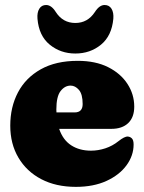

<svg xmlns="http://www.w3.org/2000/svg" viewBox="-20 -716 562 748"><path d="M503 -300.5Q503 -259 479.5 -236.5Q456 -214 414 -214H210.5Q225 -171 257.2 -150Q289.5 -129 334.5 -129Q362.5 -129 390.5 -138.2Q418.5 -147.5 441.5 -166Q465.5 -185 478 -184Q487 -183.5 493.8 -176.8Q500.5 -170 500.5 -153Q500.5 -110 473 -72.2Q445.5 -34.5 395 -11.2Q344.5 12 275.5 12Q198 12 140.8 -18Q83.5 -48 51.8 -101.8Q20 -155.5 20 -226.5Q20 -299 50 -356Q80 -413 138.8 -446Q197.5 -479 283 -479Q352 -479 401 -454.5Q450 -430 476.5 -389.2Q503 -348.5 503 -300.5ZM199.5 -289Q199.5 -283.5 200 -278H270.5Q302 -278 302 -310.5Q302 -349 287.5 -365.8Q273 -382.5 255 -382.5Q232.5 -382.5 216 -361.2Q199.5 -340 199.5 -289ZM273.5 -626.5Q321.5 -626.5 349.5 -669Q367 -696.5 387.5 -696.5Q405.5 -696.5 414.5 -681.8Q423.5 -667 421.5 -643Q415.5 -576.5 373.5 -542Q331.5 -507.5 273.5 -507.5Q216 -507.5 173.8 -542Q131.5 -576.5 126 -643Q124 -667 133 -681.8Q142 -696.5 159.5 -696.5Q180.5 -696.5 197.5 -669Q225 -626.5 273.5 -626.5Z"/></svg>

Font: Fraunces 72pt SuperSoft Black
Style: Regular
Weight: 900
Version: Version 1.000;[0bf87f6ff]